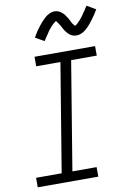

<svg xmlns="http://www.w3.org/2000/svg" viewBox="-103 -1032 735 1093"><g transform="rotate(-10 264.0 -485.0)"><path d="M24 0V-55H172L275 -680H135V-735H485V-680H337L234 -55H374V0ZM392 -813Q382 -813 372.5 -816Q363 -819 355.5 -824.5Q348 -830 341.5 -837Q335 -844 329.5 -852Q324 -860 320.5 -867.5Q317 -875 311.5 -884.5Q306 -894 300.5 -901Q295 -908 291 -914Q289 -914 286 -911.5Q283 -909 279.5 -906.5Q276 -904 272.5 -900.5Q269 -897 267 -895Q265 -893 262.5 -890.5Q260 -888 258 -885.5Q256 -883 254 -880.5Q252 -878 249.5 -875Q247 -872 244.5 -869Q242 -866 240 -862.5Q238 -859 235.5 -855.5Q233 -852 230.5 -848Q228 -844 225 -840Q222 -836 219 -831.5Q216 -827 213.5 -822.5Q211 -818 207 -813L156 -842Q166 -860 176 -875Q186 -890 196 -902.5Q206 -915 214.5 -924.5Q223 -934 235 -945Q247 -956 262 -963Q277 -970 292 -970Q299 -970 305 -968.5Q311 -967 316.5 -964.5Q322 -962 327.5 -958Q333 -954 337.5 -950Q342 -946 346 -941Q350 -936 353.5 -930.5Q357 -925 360.5 -920Q364 -915 366.5 -909.5Q369 -904 372.5 -897.5Q376 -891 379 -885.5Q382 -880 386 -876.5Q390 -873 392 -868Q394 -869 397.5 -871Q401 -873 404 -875.5Q407 -878 411 -882Q415 -886 416.5 -888Q418 -890 420.5 -892Q423 -894 425 -896.5Q427 -899 429 -901.5Q431 -904 433.5 -907Q436 -910 438.5 -913Q441 -916 443 -919.5Q445 -923 447.5 -926.5Q450 -930 452.5 -934Q455 -938 458.5 -942Q462 -946 464.5 -950.5Q467 -955 470 -960Q473 -965 477 -970L528 -940Q517 -922 507 -907Q497 -892 487.5 -880Q478 -868 469.5 -858Q461 -848 448.5 -837Q436 -826 421.5 -819.5Q407 -813 392 -813Z"/></g></svg>

Font: Iosevka SS18 Light
Style: Italic
Weight: 300
Italic angle: -9°
Monospace: yes
Designer: Belleve Invis
Foundry: Belleve Invis
Version: Version 25.1.1; ttfautohint (v1.8.4)